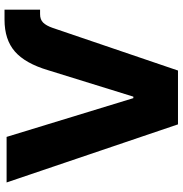

<svg xmlns="http://www.w3.org/2000/svg" viewBox="-0 -776 776 815"><g transform="rotate(-90 387.5 -368.0)"><path d="M497.6 -551.8Q526.4 -648.4 576.9 -692.4Q627.4 -736.3 711.9 -736.3H754.4V-585.4H735.4Q712.4 -585.4 699.5 -572.3Q686.5 -559.1 677.2 -532.2L496.1 0H267.6L21 -727.5H214.4L378.9 -189.5H385.3Z"/></g></svg>

Font: Inter 16pt ExtraBold
Style: Regular
Weight: 800
Version: Version 4.001;git-66647c0bb